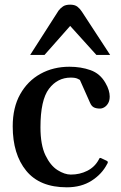

<svg xmlns="http://www.w3.org/2000/svg" viewBox="-20 -777 509 811"><path d="M262.2 14.2Q147.9 14.2 90.8 -55.7Q33.7 -125.5 33.7 -243.2Q33.7 -322.8 65.2 -378.9Q96.7 -435.1 150.9 -465.1Q205.1 -495.1 273.4 -495.1Q321.8 -495.1 362.3 -480.7Q402.8 -466.3 425.3 -426.8Q435.1 -410.2 439.2 -395.8Q443.4 -381.3 443.4 -369.6Q443.4 -352.5 437 -341.3Q430.7 -330.1 421.1 -324.2Q411.6 -318.4 402.3 -318.4Q387.2 -318.4 377 -323.2Q366.7 -328.1 360.4 -342.8L317.4 -439.5Q316.9 -439.9 307.4 -444.6Q297.9 -449.2 278.8 -449.2Q222.7 -449.2 186.8 -401.9Q150.9 -354.5 150.9 -239.3Q150.9 -165 171.9 -121.3Q192.9 -77.6 222.9 -58.6Q252.9 -39.6 279.3 -39.6Q316.9 -39.6 348.4 -55.4Q379.9 -71.3 396.5 -101.6Q397.9 -104.5 399.9 -107.9Q401.9 -111.3 406.2 -109.4L430.2 -98.1Q435.5 -95.7 435.5 -91.8Q435.5 -89.8 434.6 -87.9Q433.6 -85.9 432.6 -84.5Q410.6 -41.5 366.9 -13.7Q323.2 14.2 262.2 14.2ZM107.4 -544.9 227.5 -732.4Q235.4 -742.7 246.3 -750Q257.3 -757.3 276.4 -757.3Q295.9 -757.3 306.9 -748.8Q317.9 -740.2 325.7 -728L445.3 -544.9H387.2L276.4 -667.5L168 -544.9Z"/></svg>

Font: Gelasio Medium
Style: Regular
Weight: 500
Designer: Eben Sorkin
Foundry: Eben Sorkin
Version: Version 1.008